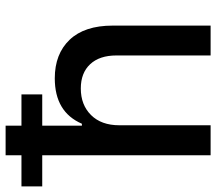

<svg xmlns="http://www.w3.org/2000/svg" viewBox="-102 -704 767 681"><g transform="rotate(-90 281.5 -363.5)"><path d="M177.7 -323.7V0H71.3V-597.2H-39.1V-670.9H71.3V-727.1H176.3V-670.9H287.1V-597.2H176.3V-456.5H183.1Q224.6 -552.7 344.2 -552.7Q430.7 -552.7 481 -500Q531.2 -447.3 531.2 -347.2V0H425.3V-334Q425.3 -394 394.3 -427.2Q363.3 -460.4 308.1 -460.4Q250 -460.4 213.9 -424.1Q177.7 -387.7 177.7 -323.7Z"/></g></svg>

Font: Karasuma Gothic
Style: Regular
Weight: 500
Designer: Rasmus Andersson / Ryoko Nishizuka
Foundry: Genbu
Version: Version 1.00